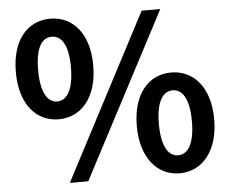

<svg xmlns="http://www.w3.org/2000/svg" viewBox="-53 -816 1069 892"><g transform="rotate(-5 481.0 -370.0)"><path d="M212 -285C318 -285 393 -372 393 -521C393 -669 318 -754 212 -754C106 -754 32 -669 32 -521C32 -372 106 -285 212 -285ZM212 -368C169 -368 136 -412 136 -521C136 -630 169 -670 212 -670C255 -670 289 -630 289 -521C289 -412 255 -368 212 -368ZM237 14H323L726 -754H639ZM750 14C855 14 931 -74 931 -222C931 -371 855 -456 750 -456C645 -456 570 -371 570 -222C570 -74 645 14 750 14ZM750 -70C707 -70 673 -113 673 -222C673 -331 707 -373 750 -373C793 -373 827 -331 827 -222C827 -113 793 -70 750 -70Z"/></g></svg>

Font: Kinto Sans
Style: Bold
Weight: 700
Designer: Authors: Ryoko NISHIZUKA  (kana & ideographs); Paul D. Hunt (Latin, Greek & Cyrillic); Wenlong ZHANG  (bopomofo); Sandol
Foundry: Adobe Systems Incorporated, ookami Inc.
Version: Version 0.001